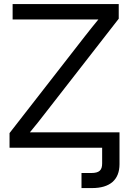

<svg xmlns="http://www.w3.org/2000/svg" viewBox="-20 -748 653 972"><path d="M28.3 0H497.1V79.1C497.1 113.8 482.9 127.9 441.4 127.9H392.6V204.1H446.3C536.6 204.1 585 162.1 585 83V-78.1H253.9H131.3C158.2 -110.4 184.1 -142.6 209 -175.3L581.1 -653.3V-727.5H43.9V-649.4H351.6H478C454.1 -620.6 431.2 -591.8 408.7 -563L28.3 -74.2Z"/></svg>

Font: Raveo Display Display
Style: Regular
Weight: 400
Designer: Jakub Foglar, Rasmus Andersson (Inter)
Foundry: Jakubfoglar.com
Version: Version 1.100;Glyphs 3.2.3 (3260)